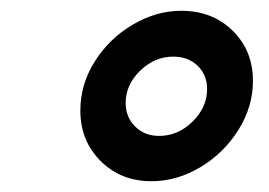

<svg xmlns="http://www.w3.org/2000/svg" viewBox="-20 -797 499 356"><path d="M129 -592Q129 -641 156 -683.5Q183 -726 226.5 -751.5Q270 -777 316 -777Q374 -777 411.5 -740Q449 -703 449 -647Q449 -599 422 -556Q395 -513 351.5 -487Q308 -461 261 -461Q204 -461 166.5 -498.5Q129 -536 129 -592ZM364 -632Q364 -658 346.5 -675Q329 -692 301 -692Q267 -692 240 -666Q213 -640 213 -606Q213 -580 230.5 -562.5Q248 -545 275 -545Q310 -545 337 -571.5Q364 -598 364 -632Z"/></svg>

Font: Open Sauce One
Style: Bold Italic
Weight: 700
Italic angle: -10°
Designer: Alfredo Marco Pradil
Foundry: Creative Sauce Fz LLC
Version: Version 1.477